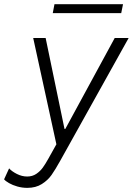

<svg xmlns="http://www.w3.org/2000/svg" viewBox="-77 -700 646 934"><path d="M-57.1 172.4 -32.7 119.1Q-19.5 133.8 5.1 146.2Q29.8 158.7 55.2 158.7Q80.6 158.7 99.6 145.8Q118.7 132.8 131.3 115.2Q144 97.7 159.2 70.3L164.6 60.5L197.3 2L84.5 -515.1H145L236.8 -72.8H240.7L481 -515.1H548.8L216.8 80.6Q191.9 125.5 173.8 151.1Q155.8 176.8 126.5 195.3Q97.2 213.9 55.7 213.9Q30.8 213.9 7.6 207.3Q-15.6 200.7 -32.7 190.9Q-49.8 181.2 -57.1 172.4ZM188 -679.7H521.5L512.7 -636.2H179.7Z"/></svg>

Font: Reddit Sans Vanilla Light
Style: Italic
Weight: 300
Italic angle: -11.25°
Designer: Stephen Hutchings
Version: Version 1.013